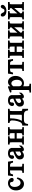

<svg xmlns="http://www.w3.org/2000/svg" viewBox="2205 -2889 882 5332"><g transform="rotate(-90 2646.0 -223.0)"><path d="M385 -181Q367 -89 316 -44Q267 2 204 2Q131 2 76 -58Q24 -119 24 -220Q24 -268 38.5 -308.5Q53 -349 83 -380Q143 -442 225 -442Q286 -442 328 -408Q348 -392 359.5 -373Q371 -354 371 -334Q371 -311 357.5 -297.5Q344 -284 318 -284Q287 -284 270 -304Q265 -309 261 -320Q257 -331 256 -346Q254 -367 243 -377Q238 -381 229.5 -383.5Q221 -386 211 -386Q174 -386 153 -359V-360Q121 -320 121 -257Q121 -189 153 -140Q184 -93 236 -93Q271 -93 301 -118Q312 -128 324.5 -148Q337 -168 349 -199Z M439 -442H822L845 -302H796Q790 -338 778 -357Q766 -376 751 -381Q742 -385 705 -385H683V-111Q683 -89 684 -75.5Q685 -62 687 -57Q690 -50 697 -49Q706 -45 764 -44V0H511V-44Q561 -45 571 -55Q580 -64 580 -111V-385H557Q523 -385 510 -380.5Q497 -376 487 -363Q478 -349 466 -302H418Z M1164 0Q1141 0 1126 -11Q1111 -22 1106 -51Q1063 -18 1047 -11Q1020 0 991 0Q943 0 913.5 -31.5Q884 -63 884 -115Q884 -132 888 -146.5Q892 -161 899 -173Q918 -206 965 -232Q1006 -257 1104 -293V-298Q1104 -350 1089 -369.5Q1074 -389 1044 -389Q1025 -389 1018 -383Q998 -365 998 -353L999 -329Q999 -302 984.5 -287.5Q970 -273 950 -273Q927 -273 913.5 -288Q900 -303 900 -329Q900 -371 942 -408Q963 -425 992.5 -433.5Q1022 -442 1057 -442Q1112 -442 1150 -422Q1165 -414 1176.5 -402Q1188 -390 1194 -373L1203 -352V-158Q1203 -130 1203.5 -113.5Q1204 -97 1204 -91V-92Q1205 -85 1208 -82H1214Q1216 -84 1230 -97Q1244 -110 1271 -137V-74Q1216 0 1164 0ZM1104 -237Q1079 -227 1062.5 -219.5Q1046 -212 1040 -207Q984 -175 984 -135Q984 -110 998.5 -93.5Q1013 -77 1031 -77Q1044 -77 1063 -86Q1082 -95 1104 -112Z M1464 -258H1615V-331Q1615 -369 1610 -383Q1610 -388 1603 -392Q1597 -397 1552 -397V-442H1781V-397Q1751 -397 1737.5 -393.5Q1724 -390 1722 -382Q1720 -376 1719 -363.5Q1718 -351 1718 -331V-111Q1718 -94 1718.5 -80.5Q1719 -67 1721 -61Q1723 -58 1724.5 -55Q1726 -52 1731 -49H1730Q1739 -44 1781 -44V0H1552V-44Q1597 -44 1606 -54Q1615 -65 1615 -111V-200H1464V-111Q1464 -94 1464.5 -80.5Q1465 -67 1467 -61Q1470 -54 1477 -49H1476Q1486 -44 1527 -44V0H1298V-44Q1346 -44 1353 -54Q1361 -63 1361 -111V-331Q1361 -368 1357 -383Q1354 -388 1352 -389Q1341 -397 1298 -397V-442H1527V-397Q1497 -397 1484 -393.5Q1471 -390 1468 -382Q1466 -376 1465 -363.5Q1464 -351 1464 -331Z M1898 -442H2291V-397Q2257 -397 2246.5 -393.5Q2236 -390 2232 -383Q2228 -376 2228 -331V-126Q2228 -65 2237 -55Q2243 -46 2291 -44V115H2247Q2244 87 2236 65Q2228 43 2212.5 28Q2197 13 2173.5 6.5Q2150 0 2118 0Q2114 0 2109 0H2002Q1957 0 1931 8Q1905 16 1888 40Q1874 63 1868 115H1824V-44Q1847 -44 1864.5 -51Q1882 -58 1896 -70Q1924 -96 1946 -173Q1968 -249 1968 -331Q1968 -395 1898 -398ZM2025 -385V-374Q2025 -170 1957 -57H2085Q2120 -57 2123 -60Q2125 -64 2125 -102V-385Z M2632 0Q2609 0 2594 -11Q2579 -22 2574 -51Q2531 -18 2515 -11Q2488 0 2459 0Q2411 0 2381.5 -31.5Q2352 -63 2352 -115Q2352 -132 2356 -146.5Q2360 -161 2367 -173Q2386 -206 2433 -232Q2474 -257 2572 -293V-298Q2572 -350 2557 -369.5Q2542 -389 2512 -389Q2493 -389 2486 -383Q2466 -365 2466 -353L2467 -329Q2467 -302 2452.5 -287.5Q2438 -273 2418 -273Q2395 -273 2381.5 -288Q2368 -303 2368 -329Q2368 -371 2410 -408Q2431 -425 2460.5 -433.5Q2490 -442 2525 -442Q2580 -442 2618 -422Q2633 -414 2644.5 -402Q2656 -390 2662 -373L2671 -352V-158Q2671 -130 2671.5 -113.5Q2672 -97 2672 -91V-92Q2673 -85 2676 -82H2682Q2684 -84 2698 -97Q2712 -110 2739 -137V-74Q2684 0 2632 0ZM2572 -237Q2547 -227 2530.5 -219.5Q2514 -212 2508 -207Q2452 -175 2452 -135Q2452 -110 2466.5 -93.5Q2481 -77 2499 -77Q2512 -77 2531 -86Q2550 -95 2572 -112Z M2739 -383 2884 -440H2916V-376Q2944 -411 2973.5 -426.5Q3003 -442 3035 -442Q3069 -442 3097.5 -428.5Q3126 -415 3149 -389Q3204 -323 3204 -236Q3204 -124 3137 -59Q3111 -30 3076 -14Q3041 2 3001 2Q2984 2 2968 -1Q2952 -4 2938 -9L2916 -20V88Q2916 131 2920 136Q2923 144 2932 148Q2941 154 2986 154V198H2742V154H2767Q2789 154 2803 146Q2807 144 2809 137Q2811 132 2812 119.5Q2813 107 2813 85V-294Q2813 -331 2810 -339Q2808 -348 2798 -354Q2798 -354 2798 -354Q2798 -353 2791 -353Q2786 -353 2778 -350Q2770 -347 2756 -342ZM2916 -160Q2916 -141 2917 -128.5Q2918 -116 2920 -109Q2925 -88 2946.5 -71Q2968 -54 2999 -54Q3038 -54 3061 -83Q3096 -124 3096 -194Q3096 -272 3057 -320L3058 -319Q3032 -349 2999 -349Q2991 -349 2980.5 -347Q2970 -345 2962 -340Q2956 -336 2944.5 -326.5Q2933 -317 2916 -298Z M3268 -442H3651L3674 -302H3625Q3619 -338 3607 -357Q3595 -376 3580 -381Q3571 -385 3534 -385H3512V-111Q3512 -89 3513 -75.5Q3514 -62 3516 -57Q3519 -50 3526 -49Q3535 -45 3593 -44V0H3340V-44Q3390 -45 3400 -55Q3409 -64 3409 -111V-385H3386Q3352 -385 3339 -380.5Q3326 -376 3316 -363Q3307 -349 3295 -302H3247Z M3869 -258H4020V-331Q4020 -369 4015 -383Q4015 -388 4008 -392Q4002 -397 3957 -397V-442H4186V-397Q4156 -397 4142.5 -393.5Q4129 -390 4127 -382Q4125 -376 4124 -363.5Q4123 -351 4123 -331V-111Q4123 -94 4123.5 -80.5Q4124 -67 4126 -61Q4128 -58 4129.5 -55Q4131 -52 4136 -49H4135Q4144 -44 4186 -44V0H3957V-44Q4002 -44 4011 -54Q4020 -65 4020 -111V-200H3869V-111Q3869 -94 3869.5 -80.5Q3870 -67 3872 -61Q3875 -54 3882 -49H3881Q3891 -44 3932 -44V0H3703V-44Q3751 -44 3758 -54Q3766 -63 3766 -111V-331Q3766 -368 3762 -383Q3759 -388 3757 -389Q3746 -397 3703 -397V-442H3932V-397Q3902 -397 3889 -393.5Q3876 -390 3873 -382Q3871 -376 3870 -363.5Q3869 -351 3869 -331Z M4404 -180 4555 -353Q4553 -377 4541 -386.5Q4529 -396 4500 -397V-442H4721V-397Q4687 -397 4676.5 -393.5Q4666 -390 4662 -383Q4658 -376 4658 -331V-111Q4658 -88 4659 -75.5Q4660 -63 4662 -59L4661 -60Q4663 -58 4665.5 -54.5Q4668 -51 4673 -48H4672Q4677 -45 4688.5 -44.5Q4700 -44 4721 -44V0H4492V-44Q4537 -44 4546 -54Q4555 -65 4555 -111V-269Q4517 -224 4480 -181Q4443 -138 4404 -93Q4406 -66 4416 -55.5Q4426 -45 4458 -44V0H4238V-44Q4286 -44 4293 -54Q4301 -63 4301 -111V-331Q4301 -353 4300 -365.5Q4299 -378 4298 -382Q4296 -386 4286 -392Q4281 -397 4238 -397V-442H4467V-397Q4433 -397 4422.5 -393.5Q4412 -390 4408 -383Q4404 -376 4404 -331Z M4852 -594Q4852 -617 4864.5 -630.5Q4877 -644 4897 -644Q4935 -644 4963 -579Q4974 -554 4987.5 -547Q5001 -540 5014 -540Q5037 -540 5049 -550Q5061 -560 5071 -586Q5093 -643 5131 -643Q5150 -643 5163.5 -629Q5177 -615 5177 -595Q5177 -552 5124 -518Q5075 -486 5015 -486Q4933 -486 4892.5 -517.5Q4852 -549 4852 -594ZM4939 -180 5090 -353Q5088 -377 5076 -386.5Q5064 -396 5035 -397V-442H5256V-397Q5222 -397 5211.5 -393.5Q5201 -390 5197 -383Q5193 -376 5193 -331V-111Q5193 -88 5194 -75.5Q5195 -63 5197 -59L5196 -60Q5198 -58 5200.5 -54.5Q5203 -51 5208 -48H5207Q5212 -45 5223.5 -44.5Q5235 -44 5256 -44V0H5027V-44Q5072 -44 5081 -54Q5090 -65 5090 -111V-269Q5052 -224 5015 -181Q4978 -138 4939 -93Q4941 -66 4951 -55.5Q4961 -45 4993 -44V0H4773V-44Q4821 -44 4828 -54Q4836 -63 4836 -111V-331Q4836 -353 4835 -365.5Q4834 -378 4833 -382Q4831 -386 4821 -392Q4816 -397 4773 -397V-442H5002V-397Q4968 -397 4957.5 -393.5Q4947 -390 4943 -383Q4939 -376 4939 -331Z"/></g></svg>

Font: New Athena Unicode
Style: Bold
Weight: 700
Designer: J. Rusten 1997; rev. by R. Hancock 2001, 2002, rev. by D. Mastronarde 2002-2021
Foundry: Society for Classical Studies (formerly American Philological Association)
Version: Version 5.008